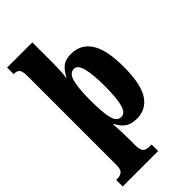

<svg xmlns="http://www.w3.org/2000/svg" viewBox="-300 -839 1158 1158"><g transform="rotate(-45 278.5 -260.0)"><path d="M7 240V184H20Q43 184 57.5 171.5Q72 159 72 118V-633Q72 -680 60 -692Q48 -704 27 -704H21V-760H236V-574Q236 -548 234 -514.5Q232 -481 229 -464H232Q250 -502 276.5 -524Q303 -546 351 -546Q434 -546 478 -478.5Q522 -411 522 -265Q522 -120 479.5 -54Q437 12 357 12Q310 12 282 -7.5Q254 -27 236 -64H231Q233 -43 234.5 -10Q236 23 236 58V116Q236 159 250 171.5Q264 184 287 184H309V240ZM298 -62Q331 -62 345 -112Q359 -162 359 -264Q359 -362 345.5 -416Q332 -470 301 -470Q262 -470 249 -415.5Q236 -361 236 -266Q236 -162 248.5 -112Q261 -62 298 -62Z"/></g></svg>

Font: Noto Serif Sinhala ExtraCondensed Black
Style: Regular
Weight: 900
Width: 2
Designer: Jelle Bosma - Monotype Design Team
Foundry: Monotype Imaging Inc.
Version: Version 2.007; ttfautohint (v1.8.4.7-5d5b)